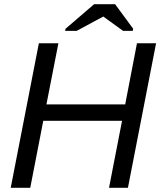

<svg xmlns="http://www.w3.org/2000/svg" viewBox="-20 -894 763 914"><path d="M499 0 561 -319H186L124 0H31L165 -688H258L201 -397H576L632 -688H723L589 0ZM614 -757 612 -747H566L472 -815H471L345 -747H290L292 -757L428 -874H528Z"/></svg>

Font: Libra Sans Modern
Style: Italic
Weight: 400
Italic angle: -12°
Foundry: Stefan Peev, Context Ltd
Version: Version 1.000